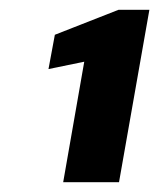

<svg xmlns="http://www.w3.org/2000/svg" viewBox="-20 -724 325 392"><path d="M109 -352 152 -598 79 -583 92 -653 222 -704H285L223 -352Z"/></svg>

Font: DM Sans 12pt Black
Style: Italic
Weight: 900
Italic angle: -10°
Version: Version 4.004;gftools[0.9.30]